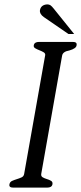

<svg xmlns="http://www.w3.org/2000/svg" viewBox="-20 -855 369 875"><path d="M318 -700H292L180 -777Q160 -791 162 -808Q166 -833 195 -835Q204 -835 210 -831Q216 -827 227 -813ZM219 -15Q216 0 195 0H40Q20 0 23 -15Q25 -26 35 -30.5Q45 -35 56.5 -38.5Q68 -42 78 -46.5Q88 -51 90 -62L186 -604Q187 -612 178.5 -617Q170 -622 159.5 -626Q149 -630 140.5 -635Q132 -640 134 -649Q137 -664 158 -664H312Q332 -664 329 -649Q328 -634 296 -625Q266 -620 263 -601L168 -63Q166 -52 174.5 -47Q183 -42 193.5 -39Q204 -36 212.5 -31Q221 -26 219 -15Z"/></svg>

Font: Jura
Style: Italic
Weight: 400
Designer: Ed Merritt
Foundry: Ten by Twenty
Version: Version 1.007